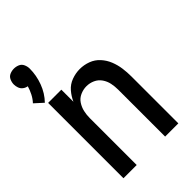

<svg xmlns="http://www.w3.org/2000/svg" viewBox="-228 -863 955 955"><g transform="rotate(-45 250.0 -385.5)"><path d="M46 -542Q79 -576 96 -622Q113 -668 113 -715Q113 -730 106.5 -744.5Q100 -759 86 -765Q72 -771 57 -771Q42 -771 28 -765Q14 -759 7.5 -744.5Q1 -730 1 -715Q1 -703 5.5 -690.5Q10 -678 20.5 -670Q31 -662 44 -660Q38 -639 27.5 -618.5Q17 -598 2 -582ZM57 0H150V-330Q150 -353 155 -375Q160 -397 172.5 -416Q185 -435 206.5 -444.5Q228 -454 250 -454Q273 -454 294 -444.5Q315 -435 328 -416Q341 -397 345.5 -375Q350 -353 350 -330V0H443V-330Q443 -360 439 -389Q435 -418 424 -445.5Q413 -473 393 -495Q373 -517 345 -527.5Q317 -538 287 -538Q258 -538 229.5 -527.5Q201 -517 181.5 -494.5Q162 -472 150 -445V-530H57Z"/></g></svg>

Font: Iosevka SS08 Medium
Style: Regular
Weight: 500
Monospace: yes
Designer: Belleve Invis
Foundry: Belleve Invis
Version: Version 3.4.3; ttfautohint (v1.8.3)